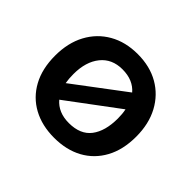

<svg xmlns="http://www.w3.org/2000/svg" viewBox="-145 -830 1041 1041"><g transform="rotate(45 375.0 -310.0)"><path d="M375 11Q282 11 212 -27Q142 -65 103 -136.5Q64 -208 64 -308Q64 -406 103 -478.5Q142 -551 212 -591Q282 -631 375 -631Q469 -631 538.5 -591Q608 -551 647 -478.5Q686 -406 686 -308Q686 -208 647 -136.5Q608 -65 538.5 -27Q469 11 375 11ZM205 -308Q205 -273 210 -243L501 -462Q480 -487 448.5 -500.5Q417 -514 375 -514Q295 -514 250 -458Q205 -402 205 -308ZM375 -102Q463 -102 504.5 -156.5Q546 -211 546 -308Q546 -343 540 -372L249 -155Q294 -102 375 -102Z"/></g></svg>

Font: Inconsolata ExtraExpanded Black
Style: Regular
Weight: 900
Width: 8
Monospace: yes
Designer: Raph Levien, Cyreal, Brenton Simpson
Foundry: Raph Levien, Cyreal, Google
Version: Version 3.001; ttfautohint (v1.8.2.53-6de2)